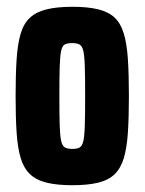

<svg xmlns="http://www.w3.org/2000/svg" viewBox="-20 -538 426 566"><path d="M193 8Q148 8 117.5 0.5Q87 -7 68.5 -24.5Q50 -42 41 -72Q32 -102 29 -147Q26 -192 26 -255Q26 -318 29 -363.5Q32 -409 41 -439Q50 -469 68.5 -486Q87 -503 117.5 -510.5Q148 -518 194 -518Q239 -518 269.5 -510.5Q300 -503 318 -486Q336 -469 345 -439Q354 -409 357 -363.5Q360 -318 360 -255Q360 -192 357 -147Q354 -102 345 -72Q336 -42 318 -24.5Q300 -7 269.5 0.5Q239 8 193 8ZM193 -99Q207 -99 214.5 -103Q222 -107 225.5 -121.5Q229 -136 230 -168Q231 -200 231 -255Q231 -310 230 -342Q229 -374 225.5 -388.5Q222 -403 214 -407Q206 -411 193 -411Q180 -411 172 -407.5Q164 -404 160.5 -389Q157 -374 156 -342Q155 -310 155 -255Q155 -200 156 -168Q157 -136 160.5 -121.5Q164 -107 172 -103Q180 -99 193 -99Z"/></svg>

Font: Saira ExtraCondensed ExtraBold
Style: Regular
Weight: 800
Width: 2
Designer: Hector Gatti with collaboration of the Omnibus-Type team
Foundry: Omnibus-Type
Version: Version 1.101